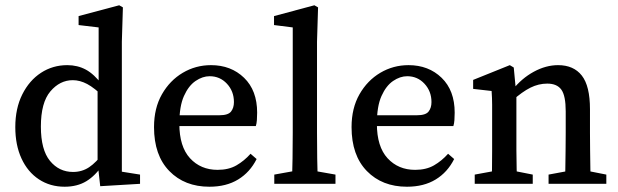

<svg xmlns="http://www.w3.org/2000/svg" viewBox="-20 -697 2345 728"><path d="M225 11Q170 11 127.5 -17Q85 -45 61.5 -96Q38 -147 38 -215Q38 -286 64.5 -339Q91 -392 135.5 -421Q180 -450 235 -450Q274 -450 305.5 -433Q337 -416 368 -375H385L376 -327Q338 -364 310.5 -378.5Q283 -393 256 -393Q207 -393 171 -350.5Q135 -308 135 -217Q135 -129 169.5 -87Q204 -45 257 -45Q291 -45 318 -63Q345 -81 374 -120L382 -72H369Q342 -31 307.5 -10Q273 11 225 11ZM360 9 350 -81V-359L354 -371V-593L278 -602V-636L432 -677L446 -669L442 -539V-46L511 -35V0Z M774 11Q680 11 622 -48.5Q564 -108 564 -215Q564 -287 594 -339.5Q624 -392 673 -421Q722 -450 780 -450Q856 -450 905.5 -402Q955 -354 955 -270Q955 -255 954 -241.5Q953 -228 950 -219H605V-260H812Q845 -260 856 -274Q867 -288 867 -310Q867 -351 840.5 -379.5Q814 -408 775 -408Q748 -408 721.5 -390Q695 -372 677.5 -333Q660 -294 660 -228Q660 -141 700.5 -97Q741 -53 805 -53Q847 -53 876.5 -70Q906 -87 930 -114L953 -94Q928 -44 883 -16.5Q838 11 774 11Z M1020 0V-35L1120 -53H1150L1252 -35V0ZM1087 0Q1090 -96 1090 -193V-593L1019 -602V-636L1172 -677L1186 -669L1182 -539V-193Q1182 -96 1185 0Z M1523 11Q1429 11 1371 -48.5Q1313 -108 1313 -215Q1313 -287 1343 -339.5Q1373 -392 1422 -421Q1471 -450 1529 -450Q1605 -450 1654.5 -402Q1704 -354 1704 -270Q1704 -255 1703 -241.5Q1702 -228 1699 -219H1354V-260H1561Q1594 -260 1605 -274Q1616 -288 1616 -310Q1616 -351 1589.5 -379.5Q1563 -408 1524 -408Q1497 -408 1470.5 -390Q1444 -372 1426.5 -333Q1409 -294 1409 -228Q1409 -141 1449.5 -97Q1490 -53 1554 -53Q1596 -53 1625.5 -70Q1655 -87 1679 -114L1702 -94Q1677 -44 1632 -16.5Q1587 11 1523 11Z M2122 0Q2123 -21 2123.5 -55Q2124 -89 2124.5 -126.5Q2125 -164 2125 -193V-275Q2125 -334 2108.5 -357Q2092 -380 2055 -380Q2022 -380 1991 -364.5Q1960 -349 1923 -316L1914 -356H1923Q1958 -400 2004 -425Q2050 -450 2096 -450Q2155 -450 2186 -410.5Q2217 -371 2217 -283V-193Q2217 -164 2217.5 -126.5Q2218 -89 2218.5 -55Q2219 -21 2220 0ZM1780 0V-35L1878 -53H1909L2000 -35V0ZM1844 0Q1845 -21 1845.5 -55.5Q1846 -90 1846 -127.5Q1846 -165 1846 -193V-239Q1846 -276 1846 -300Q1846 -324 1844 -352L1774 -360V-394L1913 -450L1928 -441L1938 -335V-193Q1938 -165 1938 -127.5Q1938 -90 1939 -55.5Q1940 -21 1941 0ZM2060 0V-35L2157 -53H2188L2279 -35V0Z"/></svg>

Font: Lisu Bosa Medium
Style: Regular
Weight: 500
Designer: David Morse, Annie Olsen, Victor Gaultney, Frank Grießhammer (Latin)
Foundry: SIL International
Version: Version 2.000